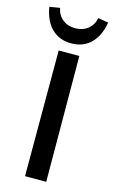

<svg xmlns="http://www.w3.org/2000/svg" viewBox="-131 -920 586 971"><g transform="rotate(15 161.5 -434.0)"><path d="M106 -658H214L217 0H106ZM3 -859 57 -868Q64 -831 91 -809.5Q118 -788 157 -788Q196 -788 223 -809.5Q250 -831 257 -868L311 -859Q299 -787 259 -748Q219 -709 157 -709Q95 -709 55 -748Q15 -787 3 -859Z"/></g></svg>

Font: Ysabeau Semibold
Style: Regular
Weight: 600
Designer: Christian Thalmann (Catharsis Fonts)
Version: Version 0.003